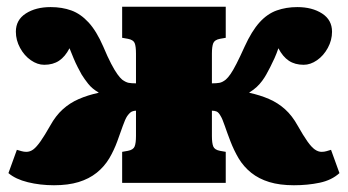

<svg xmlns="http://www.w3.org/2000/svg" viewBox="-20 -542 1031 569"><path d="M140 7Q99 7 62.5 -2Q26 -11 5 -29L30 -98Q37 -96 44 -94Q51 -92 58 -92Q69 -92 78.5 -99Q88 -106 100 -123Q112 -140 129 -170Q145 -199 166 -218Q187 -237 213.5 -248.5Q240 -260 272 -267V-268Q253 -279 241.5 -293.5Q230 -308 222 -321Q217 -330 210.5 -342.5Q204 -355 198 -369.5Q192 -384 186 -399Q173 -374 155 -362Q137 -350 111 -350Q91 -350 71.5 -363.5Q52 -377 39.5 -400Q27 -423 27 -448Q27 -483 56.5 -502Q86 -521 130 -521Q164 -521 191.5 -511Q219 -501 242.5 -475.5Q266 -450 286 -404Q299 -373 309.5 -353Q320 -333 328 -322Q336 -311 342 -306Q353 -298 361.5 -296.5Q370 -295 383 -295V-383Q383 -405 379 -414.5Q375 -424 359 -427L342 -430V-522H649V-430L632 -427Q616 -424 612 -414Q608 -404 608 -383V-295Q621 -295 630 -296.5Q639 -298 649 -306Q656 -312 663.5 -323Q671 -334 681 -353.5Q691 -373 705 -404Q726 -450 749 -475.5Q772 -501 800 -511Q828 -521 861 -521Q905 -521 934.5 -502Q964 -483 964 -448Q964 -423 951.5 -400Q939 -377 919.5 -363.5Q900 -350 880 -350Q854 -350 836 -362Q818 -374 805 -399Q800 -384 793.5 -369.5Q787 -355 780.5 -342.5Q774 -330 769 -321Q764 -312 757 -302.5Q750 -293 741 -284.5Q732 -276 719 -268V-267Q751 -260 777.5 -248.5Q804 -237 825 -218Q846 -199 862 -170Q879 -140 891 -123Q903 -106 913 -99Q923 -92 933 -92Q941 -92 947.5 -94Q954 -96 961 -98L986 -29Q963 -8 927.5 -0.5Q892 7 851 7Q809 7 778 -2.5Q747 -12 724.5 -30Q702 -48 687 -73Q673 -97 663 -123Q653 -149 646 -169.5Q639 -190 634 -198Q628 -209 622 -211.5Q616 -214 608 -214V-139Q608 -118 612 -108Q616 -98 632 -95L649 -92V0H342V-92L359 -95Q375 -98 379 -108Q383 -118 383 -139V-214Q377 -214 371 -211.5Q365 -209 357 -198Q351 -189 344 -169Q337 -149 327.5 -123Q318 -97 304 -73Q289 -48 266.5 -30Q244 -12 213 -2.5Q182 7 140 7Z"/></svg>

Font: Literata Black
Style: Regular
Weight: 900
Designer: Latin by Veronika Burian and Jose Scaglione. Greek by Irene Vlachou. Cyrillic by Vera Evstafieva.
Foundry: TypeTogether
Version: Version 3.103;gftools[0.9.29]